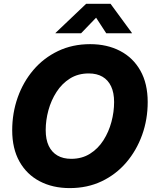

<svg xmlns="http://www.w3.org/2000/svg" viewBox="-20 -968 799 999"><path d="M342.8 10.7Q254.4 10.7 186.8 -24.7Q119.1 -60.1 81.3 -127.4Q43.5 -194.8 43.5 -290Q43.5 -379.9 72 -460.7Q100.6 -541.5 153.8 -604Q207 -666.5 282 -702.4Q356.9 -738.3 449.2 -738.3Q537.1 -738.3 604.7 -703.1Q672.4 -668 710.4 -600.6Q748.5 -533.2 748.5 -437Q748.5 -346.7 719.5 -265.9Q690.4 -185.1 637 -122.6Q583.5 -60.1 509 -24.7Q434.6 10.7 342.8 10.7ZM350.6 -141.6Q406.2 -141.6 448.2 -168Q490.2 -194.3 518.1 -238Q545.9 -281.7 559.8 -333.7Q573.7 -385.7 573.7 -437Q573.7 -485.4 558.1 -518.6Q542.5 -551.8 513.2 -568.8Q483.9 -585.9 441.9 -585.9Q386.2 -585.9 344.2 -559.6Q302.2 -533.2 274.2 -489.7Q246.1 -446.3 231.9 -394.3Q217.8 -342.3 217.8 -291Q217.8 -242.2 233.6 -209Q249.5 -175.8 279.1 -158.7Q308.6 -141.6 350.6 -141.6ZM401.9 -794.9H268.6V-796.4L428.2 -948.2H555.2L666.5 -796.4V-794.9H532.7L480 -876Z"/></svg>

Font: Inter 24pt ExtraBold
Style: Italic
Weight: 800
Italic angle: -9.3988°
Designer: Rasmus Andersson
Foundry: rsms
Version: Version 4.001;git-66647c0bb